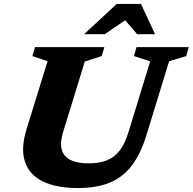

<svg xmlns="http://www.w3.org/2000/svg" viewBox="-20 -936 972 969"><path d="M299 -271.5Q282 -216 291.8 -180.8Q301.5 -145.5 335.8 -128.5Q370 -111.5 427 -111.5Q481 -111.5 519.5 -126.8Q558 -142 584.8 -177.2Q611.5 -212.5 629.5 -272.5L738 -626.5L656 -653L669 -698H932.5L920 -653L833.5 -627L719.5 -255.5Q690.5 -160.5 645.8 -101.2Q601 -42 534.5 -14.5Q468 13 373.5 13Q264 13 195.8 -20.5Q127.5 -54 105.8 -120.2Q84 -186.5 114 -284L220 -627L143.5 -653L156.5 -698H506.5L493.5 -653L408 -625.5ZM404.5 -763.5 569 -916H691.5L762.5 -763.5H672L600 -847.5H632L508.5 -763.5Z"/></svg>

Font: Newsreader 9pt
Style: Bold Italic
Weight: 700
Italic angle: -17°
Designer: Hugues Gentile
Foundry: Production Type
Version: Version 1.003